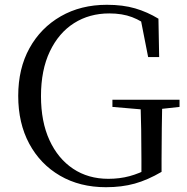

<svg xmlns="http://www.w3.org/2000/svg" viewBox="-20 -765 781 801"><path d="M422 16Q313 16 230.5 -32Q148 -80 102 -165.5Q56 -251 56 -365Q56 -479 103 -564Q150 -649 233.5 -697Q317 -745 426 -745Q493 -745 544 -730Q595 -715 641 -687L644 -527H598L564 -700L616 -680V-643Q572 -678 531 -693.5Q490 -709 436 -709Q353 -709 289 -668.5Q225 -628 188 -550.5Q151 -473 151 -364Q151 -257 186.5 -180Q222 -103 285 -61Q348 -19 432 -19Q479 -19 520 -30Q561 -41 604 -64L570 -36V-101Q570 -164 569 -225Q568 -286 566 -349H657Q656 -292 655 -231.5Q654 -171 654 -100V-48Q596 -14 542 1Q488 16 422 16ZM449 -319V-349H729V-319L620 -307H589Z"/></svg>

Font: Noto Serif SC ExtraLight
Style: Regular
Weight: 400
Version: Version 2.002-H1;hotconv 1.1.0;makeotfexe 2.6.0